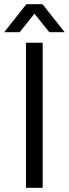

<svg xmlns="http://www.w3.org/2000/svg" viewBox="-32 -888 326 908"><path d="M-12.2 -735.8 92.8 -868.2H168.9L273.9 -735.8H201.2L130.9 -823.2L61 -735.8ZM90.8 0V-686H169.9V0Z"/></svg>

Font: Archivo Light
Style: Regular
Weight: 300
Designer: Hector Gatti
Foundry: Omnibus-Type
Version: Version 2.001